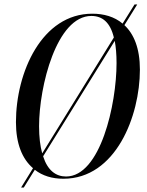

<svg xmlns="http://www.w3.org/2000/svg" viewBox="-20 -785 654 855"><path d="M74 50H86L135 -29C169 -2 213 11 262 11C496 11 603 -269 603 -475C603 -570 576 -634 534 -673L591 -765H579L526 -680C489 -711 442 -724 391 -724C167 -724 51 -464 51 -241C51 -145 79 -77 127 -36ZM154 -223C154 -400 232 -714 387 -714C436 -714 471 -685 487 -618L168 -102C159 -134 154 -174 154 -223ZM274 1C229 1 192 -26 172 -89L491 -603C496 -576 499 -543 499 -504C499 -320 427 1 274 1Z"/></svg>

Font: Noto Serif Display ExtraCondensed Medium
Style: Italic
Weight: 500
Width: 2
Italic angle: -12°
Designer: Monotype Design Team
Foundry: Monotype Imaging Inc.
Version: Version 2.009